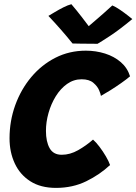

<svg xmlns="http://www.w3.org/2000/svg" viewBox="-20 -910 665 936"><path d="M516.5 -105.5Q467 -59 400.8 -26.5Q334.5 6 253 6Q178 6 127.5 -26.5Q77 -59 51.8 -113.8Q26.5 -168.5 26.5 -235.5Q26.5 -320 54.2 -397Q82 -474 132.2 -534Q182.5 -594 250.2 -628.5Q318 -663 398.5 -663Q447.5 -663 492 -649Q536.5 -635 568.8 -607.2Q601 -579.5 614 -538Q596.5 -523 570.5 -504.8Q544.5 -486.5 517.8 -469.8Q491 -453 472 -442.5Q471.5 -449.5 463.5 -469.2Q455.5 -489 435.2 -506.2Q415 -523.5 378 -523.5Q339 -523.5 307 -500.8Q275 -478 252 -440.8Q229 -403.5 216.5 -359.2Q204 -315 204 -272Q204 -219.5 222 -187.5Q240 -155.5 281 -155.5Q321.5 -155.5 360.8 -177.8Q400 -200 433.5 -229.5Q448 -217 465 -194.5Q482 -172 496.2 -147.8Q510.5 -123.5 516.5 -105.5ZM527.5 -883.5Q543.5 -877 564.8 -862.5Q586 -848 603.5 -834.2Q621 -820.5 625 -817Q559.5 -763 516.2 -734.8Q473 -706.5 455.5 -696.5Q444.5 -696.5 421.5 -696.8Q398.5 -697 374 -697.2Q349.5 -697.5 333.5 -698Q306 -732.5 277.2 -765.2Q248.5 -798 216 -832.5Q228 -839.5 247.5 -851.2Q267 -863 288.8 -874Q310.5 -885 328 -889.5Q354.5 -858.5 378.5 -827.2Q402.5 -796 412.5 -782.5Q422.5 -791 442.5 -808.2Q462.5 -825.5 485.5 -845.5Q508.5 -865.5 527.5 -883.5Z"/></svg>

Font: Grandstander
Style: Bold Italic
Weight: 700
Italic angle: -15°
Designer: Tyler Finck
Foundry: Etcetera Type Co
Version: Version 1.200; ttfautohint (v1.8.3)